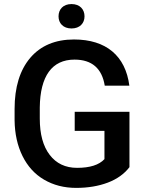

<svg xmlns="http://www.w3.org/2000/svg" viewBox="-20 -915 721 945"><path d="M268.1 -834.5C268.1 -800.8 291 -774.9 332 -774.9C373 -774.9 396 -800.8 396 -834.5C396 -869.1 373 -895 332 -895C291 -895 268.1 -869.1 268.1 -834.5ZM617.2 -364.7H347.7V-271H494.1V-131.8C467.3 -103 422.4 -88.9 359.4 -88.9C301.8 -88.9 256.8 -110.4 224.6 -152.8C191.9 -195.3 175.8 -254.9 175.8 -331.5V-386.2C177.7 -540.5 235.8 -621.6 346.7 -621.6C432.1 -621.6 481.9 -578.6 495.6 -493.2H616.7C597.7 -640.1 502.4 -720.7 344.2 -720.7C252 -720.7 180.2 -690.4 128.9 -630.4C77.6 -569.8 51.8 -485.8 51.8 -378.4V-322.8C52.7 -255.9 65.9 -197.3 90.8 -147C115.7 -96.7 150.9 -57.6 196.8 -30.8C242.7 -3.9 295.4 9.8 355 9.8C413.1 9.8 464.8 1 510.3 -16.1C555.7 -33.2 591.3 -58.6 617.2 -92.3Z"/></svg>

Font: Roboto Medium
Style: Regular
Weight: 500
Designer: Google
Version: Version 2.137; 2017